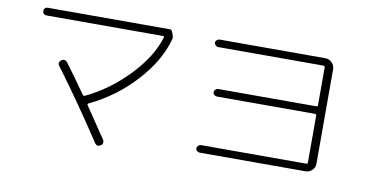

<svg xmlns="http://www.w3.org/2000/svg" viewBox="-73 -898 2146 1130"><g transform="rotate(10 1000.0 -333.0)"><path d="M129.9 -661.1Q120.1 -661.1 113.8 -667.5Q107.4 -673.8 107.4 -684.1Q107.4 -694.3 113.8 -700.7Q120.1 -707 129.9 -707H863.3Q869.1 -707 874.5 -695.3Q879.9 -683.6 882.8 -671.9L885.7 -661.1V-660.2Q852.5 -525.4 736.8 -397Q621.1 -268.6 462.9 -193.4Q456.1 -190.4 460.9 -182.6Q518.6 -98.6 585 1Q590.8 9.8 588.9 20.5Q586.9 31.2 578.1 36.1Q555.7 48.8 543 29.3Q393.6 -197.3 255.9 -381.8Q242.2 -400.4 261.7 -416Q283.2 -429.7 297.9 -410.2Q358.4 -329.1 421.9 -238.3Q427.7 -230.5 434.6 -234.4Q574.2 -300.8 686 -418Q797.9 -535.2 833 -653.3Q835 -661.1 826.2 -661.1Z M1787.1 -67.4Q1795.9 -67.4 1795.9 -75.2V-356.4Q1795.9 -365.2 1787.1 -365.2H1201.2Q1192.4 -365.2 1185.1 -371.6Q1177.7 -377.9 1177.7 -387.2Q1177.7 -396.5 1185.1 -403.3Q1192.4 -410.2 1201.2 -410.2H1787.1Q1795.9 -410.2 1795.9 -418V-644.5Q1795.9 -652.3 1787.1 -653.3H1158.2Q1149.4 -653.3 1142.1 -660.2Q1134.8 -667 1134.8 -675.8Q1134.8 -684.6 1142.1 -691.4Q1149.4 -698.2 1158.2 -698.2H1790Q1813.5 -698.2 1830.1 -681.6Q1846.7 -665 1846.7 -641.6V-78.1Q1846.7 -54.7 1830.1 -38.6Q1813.5 -22.5 1790 -22.5H1158.2Q1149.4 -22.5 1142.1 -28.8Q1134.8 -35.2 1134.8 -43.9Q1134.8 -52.7 1142.1 -60.1Q1149.4 -67.4 1158.2 -67.4Z"/></g></svg>

Font: Rounded-X Mgen+ 1m light
Style: Regular
Weight: 200
Designer: [Source Han Sans]
Ryoko NISHIZUKA  (kana & ideographs); Paul D. Hunt (Latin, Greek & Cyrillic); Wenlong ZHANG  (bopomofo
Version: Version 1.059.20150602